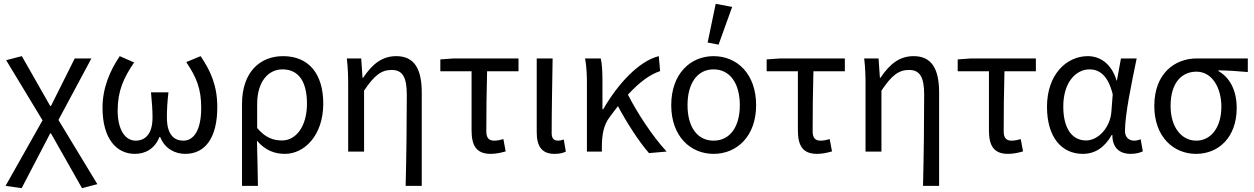

<svg xmlns="http://www.w3.org/2000/svg" viewBox="-20 -791 6544 1002"><path d="M9 179 93 191 242 -95H246L408 191L488 170L285 -165L457 -486H370L246 -238H242L94 -498L12 -477L202 -163Z M515 -229C515 -68 587 12 684 12C739 12 788 -15 812 -76H816C840 -15 893 12 947 12C1049 12 1114 -69 1114 -232C1114 -345 1079 -421 1027 -498L952 -467C1007 -385 1030 -326 1030 -228C1030 -111 991 -57 937 -57C891 -57 851 -85 851 -178C851 -218 853 -256 859 -309H768C773 -256 776 -218 776 -178C776 -88 735 -57 688 -57C634 -57 594 -113 594 -214C594 -316 625 -385 680 -465L605 -498C554 -423 515 -332 515 -229Z M1243 -248V179H1326C1325 93 1323 30 1321 -57C1365 -5 1415 12 1467 12C1569 12 1667 -85 1667 -250C1667 -404 1593 -498 1457 -498C1339 -498 1243 -417 1243 -248ZM1582 -250C1582 -130 1524 -58 1452 -58C1411 -58 1367 -69 1322 -123V-247C1322 -369 1383 -429 1454 -429C1544 -429 1582 -357 1582 -250Z M2103 -297C2103 -157 2101 20 2097 179H2181V-308C2181 -432 2142 -498 2048 -498C1977 -498 1925 -460 1875 -385H1872L1865 -486H1790C1796 -435 1797 -391 1797 -353V0H1880V-318C1934 -399 1971 -426 2024 -426C2081 -426 2103 -388 2103 -297Z M2441 -111C2441 -31 2466 12 2541 12C2571 12 2599 5 2619 -1L2607 -65C2590 -60 2574 -57 2559 -57C2532 -57 2518 -71 2518 -105C2518 -202 2519 -309 2522 -419H2686V-486H2348L2278 -481V-419H2441Z M2781 -102C2781 -29 2806 12 2874 12C2902 12 2919 7 2933 0L2922 -63C2911 -59 2901 -57 2893 -57C2871 -57 2859 -68 2859 -96C2859 -212 2862 -355 2864 -486H2781Z M3459 0C3385 -80 3306 -201 3257 -297C3317 -362 3371 -402 3425 -420L3418 -498C3314 -472 3205 -354 3128 -221H3124V-373C3124 -416 3122 -460 3115 -486H3033C3042 -443 3043 -391 3043 -353V0H3121V-25C3121 -89 3131 -140 3161 -179C3176 -200 3191 -219 3205 -237C3252 -149 3315 -51 3367 8Z M3715 -771 3673 -569 3730 -558 3801 -755ZM3483 -242C3483 -80 3583 12 3704 12C3826 12 3926 -80 3926 -242C3926 -406 3826 -498 3704 -498C3583 -498 3483 -406 3483 -242ZM3841 -242C3841 -130 3790 -57 3704 -57C3618 -57 3568 -130 3568 -242C3568 -355 3618 -429 3704 -429C3790 -429 3841 -355 3841 -242Z M4144 -111C4144 -31 4169 12 4244 12C4274 12 4302 5 4322 -1L4310 -65C4293 -60 4277 -57 4262 -57C4235 -57 4221 -71 4221 -105C4221 -202 4222 -309 4225 -419H4389V-486H4051L3981 -481V-419H4144Z M4803 -297C4803 -157 4801 20 4797 179H4881V-308C4881 -432 4842 -498 4748 -498C4677 -498 4625 -460 4575 -385H4572L4565 -486H4490C4496 -435 4497 -391 4497 -353V0H4580V-318C4634 -399 4671 -426 4724 -426C4781 -426 4803 -388 4803 -297Z M5141 -111C5141 -31 5166 12 5241 12C5271 12 5299 5 5319 -1L5307 -65C5290 -60 5274 -57 5259 -57C5232 -57 5218 -71 5218 -105C5218 -202 5219 -309 5222 -419H5386V-486H5048L4978 -481V-419H5141Z M5444 -234C5444 -75 5520 12 5631 12C5694 12 5745 -21 5782 -87H5785C5785 -19 5823 12 5881 12C5910 12 5931 5 5944 -1L5933 -64C5922 -60 5910 -57 5899 -57C5872 -57 5851 -74 5851 -107C5851 -196 5886 -359 5912 -486H5830L5809 -371H5807C5779 -463 5717 -498 5657 -498C5545 -498 5444 -401 5444 -234ZM5780 -208C5774 -126 5712 -58 5648 -58C5574 -58 5529 -122 5529 -235C5529 -363 5596 -429 5666 -429C5711 -429 5761 -405 5787 -299Z M6004 -238C6004 -77 6104 12 6222 12C6341 12 6434 -76 6434 -227C6434 -318 6399 -386 6339 -420V-424C6393 -423 6437 -420 6492 -415V-486H6226C6111 -486 6004 -408 6004 -238ZM6354 -234C6354 -125 6299 -57 6223 -57C6146 -57 6089 -127 6089 -238C6089 -359 6147 -417 6224 -417C6307 -417 6354 -331 6354 -234Z"/></svg>

Font: Cambridge Sans
Style: Regular
Weight: 400
Version: Version 2.020;PS 002.020;hotconv 1.0.88;makeotf.lib2.5.64775